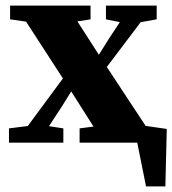

<svg xmlns="http://www.w3.org/2000/svg" viewBox="-20 -509 615 685"><path d="M520 0H429V-70L575 -49L570 156H501L459 -53ZM12 0V-51L100 -62H134L206 -51V0ZM36 -1 253 -295 294 -258H281L200 -128L117 -1ZM264 0V-51L388 -67H447L557 -51V0ZM318 -213 282 -250H293L368 -370L445 -487H525ZM350 0 220 -205 36 -489H220L344 -296L539 0ZM16 -440V-489H303V-440L207 -425H120ZM358 -440V-489H539V-440L460 -426H428Z"/></svg>

Font: Source Serif 4 18pt
Style: Bold
Weight: 700
Designer: Frank Grießhammer
Foundry: Adobe Systems Incorporated
Version: Version 4.004;hotconv 1.0.116;makeotfexe 2.5.65601